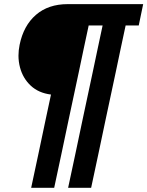

<svg xmlns="http://www.w3.org/2000/svg" viewBox="-20 -733 714 930"><path d="M131 176.5Q150 88 167 8Q184 -72 201 -153.5L227 -275Q167 -282.5 129 -318Q91 -353.5 77 -406Q69.5 -434 69.5 -463.5Q69.5 -489 75 -516Q94 -609 154 -661Q214 -713 308 -713H673.5L652 -609.5H588.5Q576 -551.5 564.2 -495.8Q552.5 -440 540.5 -383L491.5 -153.5Q474.5 -72 457.5 8Q440.5 88 421.5 176.5H310Q329 88 346 8Q363 -72 380 -153.5L429 -383Q441 -440 452.8 -495.8Q464.5 -551.5 477 -609.5H409.5Q397 -551.5 385.2 -495.8Q373.5 -440 361.5 -383L312.5 -153.5Q295.5 -72 278.5 8Q261.5 88 242.5 176.5Z"/></svg>

Font: Heraclito ExtraBold
Style: Italic
Weight: 800
Italic angle: -12°
Designer: Kostas Bartsokas (font) & Cristiano Sobral (main changes)
Foundry: Kostas Bartsokas (font) & Cristiano Sobral (main changes)
Version: Version 1.00;July 8, 2020;FontCreator 13.0.0.2655 64-bit